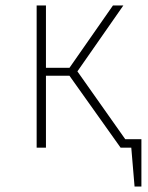

<svg xmlns="http://www.w3.org/2000/svg" viewBox="-20 -540 542 702"><path d="M438 -31H497V142H472L460 0H421L234 -263H148V0H114V-520H148V-292H234L393 -520H431L263 -279Z"/></svg>

Font: Fira Sans UltraLight
Style: Regular
Weight: 200
Designer: Carrois Corporate & Edenspiekermann AG
Foundry: Carrois Corporate GbR & Edenspiekermann AG
Version: Version 4.106;PS 004.106;hotconv 1.0.70;makeotf.lib2.5.58329